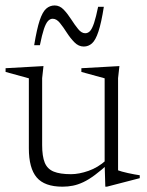

<svg xmlns="http://www.w3.org/2000/svg" viewBox="-20 -692 554 722"><path d="M138.5 -146.5Q138.5 -104.5 148.2 -80.5Q158 -56.5 181.8 -46.8Q205.5 -37 247 -37Q277 -37 312.8 -49.5Q348.5 -62 379 -89.5L391.5 -79.5Q361 -52 337.2 -34.2Q313.5 -16.5 293.2 -7Q273 2.5 254.2 6.2Q235.5 10 215 10Q147.5 10 118 -24.8Q88.5 -59.5 88.5 -134.5V-397.5L1 -421.5V-435.5L143.5 -443.5L138.5 -398ZM376 10 373.5 -75.5V-397.5L286 -421.5V-435.5L429 -443.5L424 -398V-51.5Q428.5 -49.5 438.5 -46.8Q448.5 -44 461.2 -41.2Q474 -38.5 485.8 -36.2Q497.5 -34 505.5 -33V-22L382 10ZM370.5 -666.5Q361 -606 350.2 -573.5Q339.5 -541 326 -529Q312.5 -517 295 -517Q275.5 -517 260 -532.8Q244.5 -548.5 231.2 -569.2Q218 -590 205.2 -605.8Q192.5 -621.5 178 -621.5Q168.5 -621.5 160.5 -613Q152.5 -604.5 145.2 -583Q138 -561.5 130 -522H108.5Q118.5 -583 129.2 -615.2Q140 -647.5 153.8 -659.5Q167.5 -671.5 185.5 -671.5Q204.5 -671.5 219.5 -655.8Q234.5 -640 247.8 -619.2Q261 -598.5 273.8 -582.8Q286.5 -567 300.5 -567Q311 -567 318.8 -575.5Q326.5 -584 333.8 -605.8Q341 -627.5 349 -666.5Z"/></svg>

Font: Newsreader 24pt Light
Style: Regular
Weight: 300
Designer: Hugues Gentile
Foundry: Production Type
Version: Version 1.003